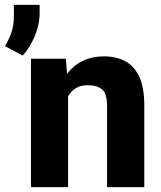

<svg xmlns="http://www.w3.org/2000/svg" viewBox="-80 -770 662 790"><path d="M280.8 -419.4Q252 -419.4 232.2 -407.2Q212.4 -395 200.2 -374V0H47.4V-528.3H190.9L195.8 -466.3Q252 -538.1 347.2 -538.1Q397 -538.1 434.3 -518.8Q471.7 -499.5 492.7 -455.1Q513.7 -410.6 513.7 -335V0H360.4V-335.4Q360.4 -385.3 339.6 -402.3Q318.8 -419.4 280.8 -419.4ZM83 -750V-715.3Q83 -668 62.5 -620.1Q42 -572.3 13.7 -541.5L-59.6 -580.1Q-43.5 -606.4 -33.2 -635.5Q-22.9 -664.6 -22.9 -707.5V-750Z"/></svg>

Font: Vazirmatn UI ExtraBold
Style: Regular
Weight: 800
Designer: Saber Rastikerdar
Foundry: Saber Rastikerdar
Version: Version 33.003